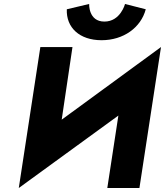

<svg xmlns="http://www.w3.org/2000/svg" viewBox="-20 -938 821 955"><path d="M601.9 -918.2C601.9 -918.2 579.2 -830.7 499.3 -830.7C419.4 -830.7 423.4 -918.2 423.4 -918.2L312.3 -891.9C308.6 -800.9 375.4 -738 485.1 -738C594.7 -738 680.9 -800.9 705 -891.9ZM673.5 -2.8 780.8 -704 286.9 -342.8 340.5 -704H180.7L73.4 -2.8L568.8 -363.2L513.7 -2.8Z"/></svg>

Font: Sztylet
Style: BdObl
Weight: 700
Foundry: Cannot Into Space Fonts, PlusOne Fonts
Version: Version 0.12